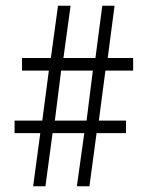

<svg xmlns="http://www.w3.org/2000/svg" viewBox="-20 -652 517 672"><path d="M121 -186 96 0H139L164 -186H275L249 0H293L318 -186H421V-230H326L349 -405H446V-449H357L381 -632H338L314 -449H202L227 -632H183L158 -449H57V-405H151L128 -230H31V-186ZM283 -230H172L194 -405H305Z"/></svg>

Font: Noto Sans Devanagari UI ExtraCondensed Light
Style: Regular
Weight: 300
Width: 2
Designer: Jelle Bosma - Monotype Design Team
Foundry: Monotype Imaging Inc.
Version: Version 2.004